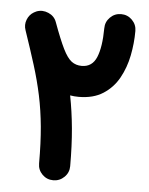

<svg xmlns="http://www.w3.org/2000/svg" viewBox="-52 -692 619 799"><g transform="rotate(5 257.5 -292.5)"><path d="M200.2 64.5Q173.3 64.5 154.5 45.7Q135.7 26.9 135.7 0Q135.7 -85.9 129.4 -153.8Q123 -221.7 110.1 -282.5Q97.2 -343.3 77.4 -406.7Q57.6 -470.2 31.2 -547.4Q23.4 -569.3 31.7 -591.1Q40 -612.8 59.1 -624Q64.5 -627.4 69.8 -629.4Q94.2 -638.7 119.6 -627.7Q145 -616.7 153.8 -591.8Q179.7 -521 198 -483.9Q216.3 -446.8 234.4 -433.3Q252.4 -419.9 276.9 -419.9Q320.8 -419.9 338.6 -462.9Q356.4 -505.9 356.9 -584Q356.9 -610.8 376 -629.9Q395 -648.9 421.9 -648.9Q448.7 -648.9 467.8 -629.9Q486.8 -610.8 486.8 -584Q486.8 -533.2 476.6 -481.4Q466.3 -429.7 442.4 -386.5Q418.5 -343.3 377.4 -316.9Q336.4 -290.5 275.4 -290.5Q256.3 -290.5 239.7 -293.5Q252.4 -228.5 259 -157.5Q265.6 -86.4 265.6 0Q265.6 26.9 246.3 45.7Q227.1 64.5 200.2 64.5Z"/></g></svg>

Font: Mikhak-FD Bold
Style: Regular
Weight: 700
Designer: Amin Abedi
Version: Version 3.3